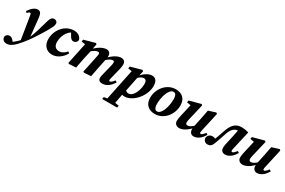

<svg xmlns="http://www.w3.org/2000/svg" viewBox="34 -1674 4561 3077"><g transform="rotate(30 2314.5 -136.0)"><path d="M9.7 227.1C67 227.1 119.2 190.6 169.9 137.5C221.9 82.4 255.4 39 287.1 -3.6C344.3 -79.4 382 -145 419.7 -201.6C453.4 -253.9 478.7 -300.2 500.4 -339.6C524 -382.5 538.3 -411.1 538.3 -446.4C538.3 -480 510 -500.4 479.8 -500.4C428.9 -500.4 410.3 -467.3 380.9 -355.1C353.3 -250.7 325.2 -158.3 281.7 -49.5C248.4 -9.4 213.3 29.3 177.4 66.6C135.4 111.8 70.8 163.1 49 174.4V186.4H99.8V173.4L83.7 155.5C50.4 110.2 29.6 91.2 -6.6 91.2C-41.8 91.2 -69.2 111.5 -77.1 146.9C-76.2 198.8 -38.6 227.1 9.7 227.1ZM183.1 83 302.6 -49.9H287.1C276.7 -159 264.7 -270.1 251.7 -386.5C242.5 -468.4 223.7 -498.7 172.8 -498.7C123.6 -498.7 75.1 -462.6 20 -384.8L43 -358.7C63.3 -383.4 78 -393.2 89.2 -393.2C102.2 -393.2 108.7 -387.1 116.1 -333.9C139.5 -187.4 162.3 -59 183.1 83Z M726.9 15.1C831 15.1 916.2 -61.1 958.3 -141.1L931 -161.2C892.3 -115.1 844.8 -88.2 803.3 -88.2C738.7 -88.2 697.3 -124.5 697.3 -204.3C697.3 -307.4 747.6 -422.7 853.2 -465.6H870.4V-478H799.1L847.6 -393.8C864.2 -365.9 883.2 -340.6 916.7 -340.6C954.7 -340.6 985.5 -368.5 987.3 -405.7C970.6 -463 919.5 -498.7 847.1 -498.7C681 -498.7 553.6 -345.9 553.6 -174.7C553.6 -56.9 624.9 15.1 726.9 15.1Z M1038.1 8 1168.1 0C1181.8 -72.4 1194.5 -142.9 1210.3 -214.3L1242 -355.1L1239.8 -355L1265.5 -484.4L1246.8 -500.2L1042.4 -443.4L1036.3 -405.9L1162.7 -386L1109.6 -415L1023.8 -3.6L1038.1 8ZM1315.8 8 1445.3 0C1459 -72.4 1472.7 -142.9 1487.7 -214.3L1517 -354.3L1515.4 -356.6C1520.1 -378.3 1524.4 -392.1 1524.4 -415.4C1524.4 -471.4 1491.7 -498.7 1447.8 -498.7C1377.9 -498.7 1296.5 -449.1 1220.9 -368.6H1214.5L1221 -324.4C1272.7 -374.7 1317 -396.6 1349.3 -396.6C1363.4 -396.6 1374.7 -387.1 1374.7 -367.3C1374.7 -351.3 1369.2 -328.2 1364.1 -301.9L1301.5 -3.6L1315.8 8ZM1656.4 15.1C1742.4 15.1 1809.4 -50.1 1849.9 -117.6L1819.4 -138C1786.6 -95.8 1763.4 -76.1 1745.8 -76.1C1736.2 -76.1 1730.1 -83.1 1730.1 -96.3C1730.1 -106.3 1733.9 -119.9 1738.8 -139.3L1785.9 -328.2C1793.9 -359.7 1798.6 -388.4 1798.6 -415.4C1798.6 -471.4 1765.9 -498.7 1722.4 -498.7C1652.7 -498.7 1573 -449.1 1497.7 -367.4H1491.3L1497.7 -323C1548.9 -373.7 1591.5 -396.6 1622.4 -396.6C1638.3 -396.6 1648.9 -387.1 1648.9 -365.7C1648.9 -349.3 1643.7 -322 1635.7 -290.9L1598.4 -141.1C1590.6 -110.8 1581.7 -78.1 1581.7 -48.6C1581.7 -8.3 1608.6 15.1 1656.4 15.1Z M1781.1 227.1H2057.8L2065.8 188.1L1943.2 168.4H1901.7L1788.9 188.1L1781.1 227.1ZM1839.1 227.1H1983.7C1995.8 155.5 2009.3 85.9 2029.1 -13.4L2036 -31.4L2101.6 -356.9L2102.6 -362.6L2127.5 -484.4L2108.8 -500.2L1904.4 -443.4L1899 -405.9L2025.2 -386L1972.4 -415L1839.1 227.1ZM2069.2 15.1C2221.8 15.1 2392.5 -174.5 2392.5 -361.4C2392.5 -465.7 2346.2 -498.7 2288.6 -498.7C2219.9 -498.7 2132.4 -440.5 2076.9 -354H2072.6L2083.6 -330.8C2118.6 -367.6 2159.1 -396.6 2192.2 -396.6C2230.9 -396.6 2249.6 -372.8 2249.6 -313.5C2249.6 -253.1 2227.5 -174.7 2199 -128.9C2168.3 -78.8 2137.3 -58.6 2100.2 -58.6C2062.6 -58.6 2033.6 -87.8 2007.1 -130.4L1966.5 -30.7C1996.6 1.3 2030.4 15.1 2069.2 15.1Z M2630.6 15.1C2796.7 15.1 2920.6 -141.1 2920.6 -308C2920.6 -439.6 2838.2 -498.7 2729.2 -498.7C2562.1 -498.7 2436.7 -343 2436.7 -175.9C2436.7 -44.7 2522.1 15.1 2630.6 15.1ZM2642.6 -39.2C2608.1 -39.2 2581.4 -64.3 2581.4 -149.2C2581.4 -284.6 2636.8 -444.4 2716.1 -444.4C2751.4 -444.4 2775.8 -418.9 2775.8 -338.1C2775.8 -198.4 2721.3 -39.2 2642.6 -39.2Z M3080.2 15.1C3151.1 15.1 3231.8 -36.5 3307.6 -129.7H3320.4L3301.9 -162C3247.3 -108.9 3210.1 -87.5 3176.4 -87.5C3156.7 -87.5 3141.2 -97.9 3141.2 -127.6C3141.2 -147.5 3146.5 -169.5 3152.7 -195.4L3220.7 -484.4L3203.4 -500.2L2992.9 -443.7L2986.7 -405.9L3082.7 -389.8L3064.2 -419L3006 -164.5C2998.8 -131.2 2992.2 -97.7 2992.2 -69.3C2992.2 -16 3031.2 15.1 3080.2 15.1ZM3347 15.1C3429.8 15.1 3491.4 -51.9 3530.9 -117.6L3500.2 -138C3467.1 -95.8 3446.4 -76.1 3428.7 -76.1C3418.8 -76.1 3411.4 -83.3 3411.4 -96.6C3411.4 -106.9 3414 -120.7 3418.3 -139.3L3495 -484.4L3475.6 -500.2L3341.8 -458C3332.9 -407.6 3323.8 -358.6 3313.7 -309.7L3274.9 -127.2H3278.2C3272.1 -103.7 3269.7 -89.5 3269.7 -76.2C3269.7 -17.6 3302.8 15.1 3347 15.1Z M3604.6 15.1C3647.6 15.1 3676.5 -3.1 3697.2 -53.3C3723.1 -115.9 3748.8 -198.2 3775.8 -277.8C3812.1 -382.3 3857.1 -422.7 3935.2 -422.7C3952 -422.7 3965.3 -421.4 3983.3 -418.3L3929.1 -474.4C3918.9 -418.3 3908.7 -362.9 3896.4 -308.2L3861 -149.7C3854.9 -121.6 3849.6 -94.5 3849.6 -66.9C3849.6 -15.5 3881.3 15.1 3928.6 15.1C4011.1 15.1 4072.7 -51.9 4112.2 -117.6L4081.8 -138C4048.4 -95.8 4027.7 -76.1 4010.3 -76.1C4000.4 -76.1 3993 -83.3 3993 -96.6C3993 -106.9 3995.6 -120.7 3999.9 -139.3L4077.2 -477.9C4031.1 -492.2 3999.3 -498.7 3941.5 -498.7C3819.8 -498.7 3766.3 -409.9 3726.1 -289.2C3696.8 -202.5 3675.8 -139.3 3646.6 -73.7L3667.2 -50.4L3707 -102.2L3686.1 -115.7C3663.7 -130.1 3644.1 -140.3 3611.6 -140.3C3573.8 -140.3 3539.3 -115.7 3525.3 -70.8C3525.6 -10.6 3565.5 15.1 3604.6 15.1Z M4252.2 15.1C4323.1 15.1 4403.8 -36.5 4479.6 -129.7H4492.4L4473.9 -162C4419.3 -108.9 4382.1 -87.5 4348.4 -87.5C4328.7 -87.5 4313.2 -97.9 4313.2 -127.6C4313.2 -147.5 4318.5 -169.5 4324.7 -195.4L4392.7 -484.4L4375.4 -500.2L4164.9 -443.7L4158.7 -405.9L4254.7 -389.8L4236.2 -419L4178 -164.5C4170.8 -131.2 4164.2 -97.7 4164.2 -69.3C4164.2 -16 4203.2 15.1 4252.2 15.1ZM4519 15.1C4601.8 15.1 4663.4 -51.9 4702.9 -117.6L4672.2 -138C4639.1 -95.8 4618.4 -76.1 4600.7 -76.1C4590.8 -76.1 4583.4 -83.3 4583.4 -96.6C4583.4 -106.9 4586 -120.7 4590.3 -139.3L4667 -484.4L4647.6 -500.2L4513.8 -458C4504.9 -407.6 4495.8 -358.6 4485.7 -309.7L4446.9 -127.2H4450.2C4444.1 -103.7 4441.7 -89.5 4441.7 -76.2C4441.7 -17.6 4474.8 15.1 4519 15.1Z"/></g></svg>

Font: Source Serif 4 Variable
Style: Italic
Weight: 400
Italic angle: -12°
Designer: Frank Grießhammer
Foundry: Adobe Systems Incorporated
Version: Version 4.004;hotconv 1.0.116;makeotfexe 2.5.65601